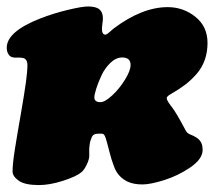

<svg xmlns="http://www.w3.org/2000/svg" viewBox="-33 -542 648 579"><path d="M45.4 -295.4Q49.8 -329.6 49.8 -344.2Q49.8 -360.4 41.5 -365.2Q36.1 -368.2 26.9 -368.2H14.6Q8.8 -368.2 3.4 -369.6Q-1 -371.1 -3.9 -374Q-12.7 -382.8 -12.7 -397.9Q-12.7 -446.8 88.4 -486.3Q128.9 -502 171.6 -512.2Q214.4 -522.5 232.4 -522.5Q256.3 -522.5 266.6 -513.9Q276.9 -505.4 277.3 -487.8Q277.3 -481.4 275.9 -470.9Q274.4 -460.4 274.4 -454.6Q274.4 -437.5 285.2 -437.5Q287.1 -437.5 291 -440.2Q294.9 -442.9 300.5 -448Q306.2 -453.1 309.1 -455.6Q395.5 -520.5 472.7 -520.5Q520 -520.5 556.4 -491.2Q592.8 -461.9 592.8 -412.6Q592.8 -384.8 584.5 -361.3Q576.2 -337.9 560.1 -319.3Q543.9 -300.8 526.1 -287.1Q508.3 -273.4 482.9 -258.8Q469.7 -251.5 469.7 -246.1Q469.7 -238.8 484.9 -219.7Q498.5 -202.1 523.9 -154.3Q525.9 -150.4 526.4 -149.4Q526.9 -148.4 528.8 -145.5Q530.8 -142.6 532 -141.6Q533.2 -140.6 535.4 -139.2Q537.6 -137.7 540 -136.7Q549.8 -133.3 560.5 -126.5Q564.5 -123.5 565.4 -122.6Q578.1 -111.3 578.1 -90.3Q578.1 -62.5 540.8 -37.1Q503.4 -11.7 461.9 1.2Q420.4 14.2 396.5 14.2Q370.1 14.2 352.1 5.9Q323.2 -7.8 311.5 -38.1Q303.2 -59.1 296.6 -85.7Q290 -112.3 285.9 -125.2Q281.7 -138.2 275.9 -138.7Q266.1 -139.6 256.3 -138.2Q247.1 -136.2 243.7 -128.4Q241.2 -122.6 239.5 -116.7Q237.8 -110.8 237.1 -103.8Q236.3 -96.7 236.1 -93.3Q235.8 -89.8 236.1 -82Q236.3 -74.2 236.3 -73.2Q236.3 -61.5 228.5 -45.4Q220.7 -29.3 212.4 -22.5Q196.3 -9.3 156.5 3.4Q116.7 16.1 84.5 16.1Q42 16.1 23.4 2.9Q4.9 -10.3 4.9 -24.9Q4.9 -47.4 11.5 -89.6Q18.1 -131.8 29.1 -194.1Q40 -256.3 45.4 -295.4ZM251.5 -248.5Q251.5 -233.9 270 -233.9Q283.2 -233.9 305.2 -254.2Q327.1 -274.4 344 -301.8Q360.8 -329.1 360.8 -346.2Q360.8 -368.7 335.4 -368.7Q316.9 -368.7 300 -352.5Q283.2 -336.4 273.2 -314.9Q263.2 -293.5 257.3 -274.9Q251.5 -256.3 251.5 -248.5Z"/></svg>

Font: Cooper* Black
Style: Italic
Weight: 900
Italic angle: -7°
Designer: Owen Earl
Foundry: indestructible type*
Version: Version 0.001